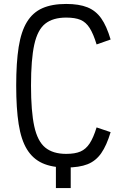

<svg xmlns="http://www.w3.org/2000/svg" viewBox="-20 -834 640 972"><path d="M263 118V0H231V-29H338V118ZM315 14Q243 14 194.5 -8Q146 -30 116.5 -78Q87 -126 74.5 -205.5Q62 -285 62 -401Q62 -517 74.5 -596Q87 -675 116.5 -723Q146 -771 194.5 -792.5Q243 -814 315 -814Q380 -814 422.5 -797Q465 -780 492.5 -741Q520 -702 540 -634L469 -609Q453 -662 434 -692Q415 -722 387.5 -733.5Q360 -745 315 -745Q248 -745 209 -714Q170 -683 153.5 -608Q137 -533 137 -401Q137 -270 153.5 -194.5Q170 -119 209 -87Q248 -55 315 -55Q360 -55 387.5 -67Q415 -79 434 -108Q453 -137 469 -189L540 -165Q520 -98 492.5 -58.5Q465 -19 423 -2.5Q381 14 315 14Z"/></svg>

Font: Victor Mono
Style: Regular
Weight: 400
Monospace: yes
Designer: Rune Bjørnerås
Version: Version 1.561;gftools[0.9.30]